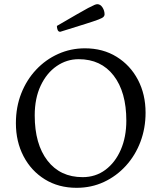

<svg xmlns="http://www.w3.org/2000/svg" viewBox="-20 -886 771 918"><path d="M346 12Q260 12 194.5 -28.5Q129 -69 92.5 -139Q56 -209 56 -297Q56 -374 81.5 -439Q107 -504 152.5 -552.5Q198 -601 258 -628Q318 -655 386 -655Q472 -655 537.5 -614.5Q603 -574 639.5 -504.5Q676 -435 676 -347Q676 -273 651.5 -208Q627 -143 582 -93.5Q537 -44 477 -16Q417 12 346 12ZM375 -39Q437 -39 484 -74Q531 -109 557.5 -170Q584 -231 584 -309Q584 -446 523.5 -524.5Q463 -603 356 -603Q299 -603 251 -570Q203 -537 174.5 -476.5Q146 -416 146 -334Q146 -197 207 -118Q268 -39 375 -39ZM268 -734Q259 -734 255.5 -743Q252 -752 252 -762Q309 -795 345 -816Q381 -837 401 -847.5Q421 -858 430.5 -862Q440 -866 445 -866Q460 -866 470 -850.5Q480 -835 480 -817Q480 -811 475 -805.5Q470 -800 450.5 -792.5Q431 -785 388 -771.5Q345 -758 268 -734Z"/></svg>

Font: Petrona
Style: Regular
Weight: 400
Designer: Ringo R. Seeber
Foundry: Ringo R. Seeber
Version: Version 2.001; ttfautohint (v1.8.3)